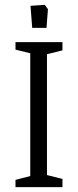

<svg xmlns="http://www.w3.org/2000/svg" viewBox="-20 -773 322 793"><path d="M44 -30 105 -46V-553L44 -568V-599H238V-565L174 -549V-50L238 -34V0H44ZM106 -749 165 -753 178 -735 172 -658H113Z"/></svg>

Font: Grenze Light
Style: Regular
Weight: 300
Designer: Renata Polastri
Foundry: Omnibus-Type
Version: Version 1.002; ttfautohint (v1.8)